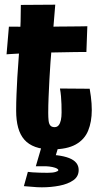

<svg xmlns="http://www.w3.org/2000/svg" viewBox="-20 -628 426 820"><path d="M201 10Q160 10 131 -0.5Q102 -11 84 -31.5Q66 -52 57.5 -83Q49 -114 49 -155Q49 -190 50.5 -225.5Q52 -261 54 -298Q56 -327 58 -355.5Q60 -384 62 -412.5Q64 -441 65.5 -472Q67 -503 68 -536.5Q69 -570 69 -607L216 -608Q212 -560 208.5 -517Q205 -474 201.5 -435.5Q198 -397 195.5 -360.5Q193 -324 191 -288Q189 -248 187.5 -213Q186 -178 186 -146Q186 -127 187.5 -113Q189 -99 195 -92Q201 -85 213 -85Q224 -85 230.5 -93Q237 -101 240 -115Q243 -129 243 -148Q243 -166 242.5 -183Q242 -200 240.5 -217Q239 -234 236 -250L363 -249Q366 -232 368 -216.5Q370 -201 371 -186.5Q372 -172 372 -158Q372 -108 356.5 -70Q341 -32 303.5 -11Q266 10 201 10ZM8 -396 18 -514Q23 -514 33 -514Q43 -514 55.5 -514Q68 -514 81.5 -513.5Q95 -513 107 -513Q119 -513 129 -513Q144 -513 171 -513.5Q198 -514 229 -514.5Q260 -515 288.5 -515Q317 -515 335 -515.5Q353 -516 353 -516L349 -406Q349 -406 333 -406Q317 -406 291.5 -405.5Q266 -405 237 -404.5Q208 -404 183 -403.5Q158 -403 143 -403Q123 -403 100 -401.5Q77 -400 56 -399Q35 -398 21.5 -397Q8 -396 8 -396ZM159 172Q138 172 119.5 170Q101 168 82 167L99 106Q104 107 118 108Q132 109 150 109.5Q168 110 183 110Q205 110 217 106.5Q229 103 229 99Q229 91 204.5 85.5Q180 80 133 82L155 32Q234 31 275 47Q316 63 316 98Q316 126 293 142Q270 158 234 165Q198 172 159 172ZM229 0 204 82H133L157 0Z"/></svg>

Font: Truculenta Black
Style: Regular
Weight: 900
Version: Version 1.002